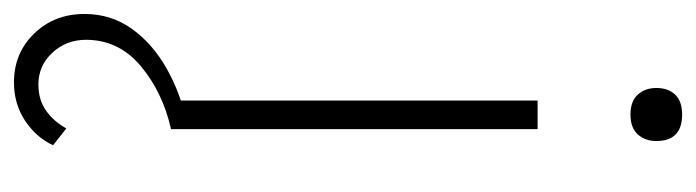

<svg xmlns="http://www.w3.org/2000/svg" viewBox="-435 -391 997 275"><g transform="rotate(90 63.5 -253.5)"><path d="M70 0V-525H111V0ZM90 -658Q71 -658 61.5 -668.5Q52 -679 52 -695Q52 -712 61.5 -722Q71 -732 90 -732Q128 -732 128 -695Q128 -679 118.5 -668.5Q109 -658 90 -658ZM44 225Q2 225 -26 196Q-54 167 -54 124Q-54 86 -33 56.5Q-12 27 23 7Q58 -13 99 -22L111 0Q58 12 20.5 43.5Q-17 75 -17 122Q-17 150 1.5 170Q20 190 47 190Q69 190 84.5 179Q100 168 110 150L134 169Q123 193 99 209Q75 225 44 225Z"/></g></svg>

Font: Readex Pro Light
Style: Regular
Weight: 300
Designer: Bonnie Shaver-Troup, Thomas Jockin
Foundry: Lexend
Version: Version 1.200; ttfautohint (v1.8.3)